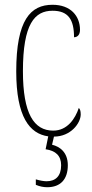

<svg xmlns="http://www.w3.org/2000/svg" viewBox="-20 -562 387 804"><path d="M178 222C233 222 264 189 264 130C264 76 231 52 198 44L206 10C276 10 318 -46 318 -83C318 -98 315 -105 310 -110C295 -65 262 -15 203 -15C122 -15 76 -86 76 -264C76 -462 125 -517 200 -517C266 -517 290 -480 290 -406C302 -406 315 -414 315 -437C315 -495 276 -542 200 -542C108 -542 48 -479 48 -263C48 -72 104 -2 182 9L171 63C213 69 236 90 236 130C236 176 212 197 175 197C163 197 147 194 130 189V212C147 219 162 222 178 222Z"/></svg>

Font: Noto Serif Sinhala ExtraCondensed Thin
Style: Regular
Weight: 100
Width: 2
Designer: Jelle Bosma - Monotype Design Team
Foundry: Monotype Imaging Inc.
Version: Version 2.007